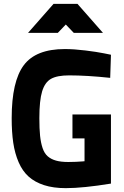

<svg xmlns="http://www.w3.org/2000/svg" viewBox="-20 -954 635 986"><path d="M352.1 -243.2V-366.2H549.8V-11.2Q406.7 12.2 317.9 12.2Q253.9 12.2 206.3 -3.2Q158.7 -18.6 127 -47.1Q95.2 -75.7 75.7 -120.8Q56.2 -166 48.1 -220.5Q40 -274.9 40 -347.2Q40 -536.1 102.1 -619.1Q164.1 -702.1 313 -702.1Q359.9 -702.1 418.9 -694.8Q478 -687.5 513.7 -680.2L549.8 -672.9L545.9 -554.2Q425.8 -566.9 335 -566.9Q273.4 -566.9 241.9 -549.1Q210.4 -531.2 196.3 -484.6Q182.1 -438 182.1 -347.2Q182.1 -292.5 185.8 -256.8Q189.5 -221.2 198.7 -193.6Q208 -166 225.3 -151.1Q242.7 -136.2 267.8 -129.2Q293 -122.1 331.1 -122.1Q349.1 -122.1 369.9 -123Q390.6 -124 402.3 -125L414.1 -126V-243.2ZM124 -785.2 254.9 -934.1H377.9L508.8 -785.2H358.9L317.9 -828.1L276.9 -785.2Z"/></svg>

Font: TitilliumText25L
Style: 999 wt
Weight: 900
Designer: Accademia di Belle Arti di Urbino and others
Foundry: Accademia di Belle Arti di Urbino and others.
Version: Version 25.000